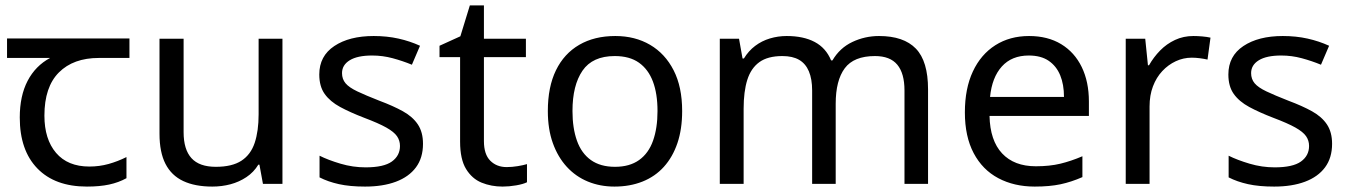

<svg xmlns="http://www.w3.org/2000/svg" viewBox="-20 -679 4984 709"><path d="M301 10Q183 10 118 -57Q53 -124 53 -245Q53 -325 82 -380.5Q111 -436 165 -465H6V-537H458V-465H345Q251 -465 197.5 -411.5Q144 -358 144 -252Q144 -165 187 -114.5Q230 -64 310 -64Q347 -64 381 -73.5Q415 -83 447 -99V-21Q418 -5 383 2.5Q348 10 301 10Z M1023 -536V0H951L938 -71H934Q917 -43 890 -25Q863 -7 831 1.5Q799 10 764 10Q700 10 656.5 -10.5Q613 -31 591 -74Q569 -117 569 -185V-536H658V-191Q658 -127 687 -95Q716 -63 777 -63Q837 -63 871.5 -85.5Q906 -108 920.5 -151.5Q935 -195 935 -257V-536Z M1542 -148Q1542 -96 1516 -61Q1490 -26 1442 -8Q1394 10 1328 10Q1272 10 1231.5 1Q1191 -8 1160 -24V-104Q1192 -88 1237.5 -74.5Q1283 -61 1330 -61Q1397 -61 1427 -82.5Q1457 -104 1457 -140Q1457 -160 1446 -176Q1435 -192 1406.5 -208Q1378 -224 1325 -244Q1273 -264 1236 -284Q1199 -304 1179 -332Q1159 -360 1159 -404Q1159 -472 1214.5 -509Q1270 -546 1360 -546Q1409 -546 1451.5 -536.5Q1494 -527 1531 -510L1501 -440Q1467 -454 1430 -464Q1393 -474 1354 -474Q1300 -474 1271.5 -456.5Q1243 -439 1243 -409Q1243 -387 1256 -371.5Q1269 -356 1299.5 -341.5Q1330 -327 1381 -307Q1432 -288 1468 -268Q1504 -248 1523 -219.5Q1542 -191 1542 -148Z M1851 -62Q1871 -62 1892 -65.5Q1913 -69 1926 -73V-6Q1912 1 1886 5.5Q1860 10 1836 10Q1794 10 1758.5 -4.5Q1723 -19 1701 -55Q1679 -91 1679 -156V-468H1603V-510L1680 -545L1715 -659H1767V-536H1922V-468H1767V-158Q1767 -109 1790.5 -85.5Q1814 -62 1851 -62Z M2499 -269Q2499 -202 2481.5 -150.5Q2464 -99 2431.5 -63Q2399 -27 2352.5 -8.5Q2306 10 2249 10Q2196 10 2151 -8.5Q2106 -27 2073 -63Q2040 -99 2021.5 -150.5Q2003 -202 2003 -269Q2003 -358 2033 -419.5Q2063 -481 2119 -513.5Q2175 -546 2252 -546Q2325 -546 2380.5 -513.5Q2436 -481 2467.5 -419.5Q2499 -358 2499 -269ZM2094 -269Q2094 -206 2110.5 -159.5Q2127 -113 2162 -88Q2197 -63 2251 -63Q2305 -63 2340 -88Q2375 -113 2391.5 -159.5Q2408 -206 2408 -269Q2408 -333 2391 -378Q2374 -423 2339.5 -447.5Q2305 -472 2250 -472Q2168 -472 2131 -418Q2094 -364 2094 -269Z M3226 -546Q3317 -546 3362 -499.5Q3407 -453 3407 -349V0H3320V-345Q3320 -408 3293.5 -440Q3267 -472 3211 -472Q3133 -472 3099.5 -427Q3066 -382 3066 -296V0H2979V-345Q2979 -387 2967 -415.5Q2955 -444 2931 -458Q2907 -472 2869 -472Q2815 -472 2784 -449.5Q2753 -427 2739.5 -384Q2726 -341 2726 -278V0H2638V-536H2709L2722 -463H2727Q2744 -491 2768.5 -509.5Q2793 -528 2823 -537Q2853 -546 2885 -546Q2947 -546 2988.5 -524Q3030 -502 3049 -456H3054Q3081 -502 3127.5 -524Q3174 -546 3226 -546Z M3780 -546Q3849 -546 3898.5 -516Q3948 -486 3974.5 -431.5Q4001 -377 4001 -304V-251H3634Q3636 -160 3680.5 -112.5Q3725 -65 3805 -65Q3856 -65 3895.5 -74.5Q3935 -84 3977 -102V-25Q3936 -7 3896 1.5Q3856 10 3801 10Q3725 10 3666.5 -21Q3608 -52 3575.5 -113.5Q3543 -175 3543 -264Q3543 -352 3572.5 -415Q3602 -478 3655.5 -512Q3709 -546 3780 -546ZM3779 -474Q3716 -474 3679.5 -433.5Q3643 -393 3636 -321H3909Q3909 -367 3895 -401Q3881 -435 3852.5 -454.5Q3824 -474 3779 -474Z M4387 -546Q4402 -546 4419.5 -544.5Q4437 -543 4450 -540L4439 -459Q4426 -462 4410.5 -464Q4395 -466 4381 -466Q4350 -466 4322 -453Q4294 -440 4272 -416.5Q4250 -393 4237.5 -360Q4225 -327 4225 -286V0H4137V-536H4209L4219 -438H4223Q4240 -468 4264 -492.5Q4288 -517 4319 -531.5Q4350 -546 4387 -546Z M4899 -148Q4899 -96 4873 -61Q4847 -26 4799 -8Q4751 10 4685 10Q4629 10 4588.5 1Q4548 -8 4517 -24V-104Q4549 -88 4594.5 -74.5Q4640 -61 4687 -61Q4754 -61 4784 -82.5Q4814 -104 4814 -140Q4814 -160 4803 -176Q4792 -192 4763.5 -208Q4735 -224 4682 -244Q4630 -264 4593 -284Q4556 -304 4536 -332Q4516 -360 4516 -404Q4516 -472 4571.5 -509Q4627 -546 4717 -546Q4766 -546 4808.5 -536.5Q4851 -527 4888 -510L4858 -440Q4824 -454 4787 -464Q4750 -474 4711 -474Q4657 -474 4628.5 -456.5Q4600 -439 4600 -409Q4600 -387 4613 -371.5Q4626 -356 4656.5 -341.5Q4687 -327 4738 -307Q4789 -288 4825 -268Q4861 -248 4880 -219.5Q4899 -191 4899 -148Z"/></svg>

Font: uguzrati85
Style: Book
Weight: 400
Designer: Jelle Bosma - Monotype Design Team, Universal Thirst
Foundry: Monotype Imaging Inc.
Version: Version 2.106